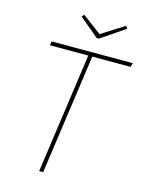

<svg xmlns="http://www.w3.org/2000/svg" viewBox="-127 -940 777 1018"><g transform="rotate(15 261.0 -431.5)"><path d="M522 -681 515 -659H305L212 0H190L283 -659H73L75 -681ZM436 -863 446 -850 314 -760H302L195 -850L207 -862L311 -784Z"/></g></svg>

Font: Fira Sans Thin
Style: Italic
Weight: 250
Italic angle: -8°
Designer: Carrois Corporate & Edenspiekermann AG
Foundry: Carrois Corporate GbR & Edenspiekermann AG
Version: Version 4.203